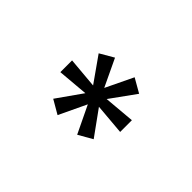

<svg xmlns="http://www.w3.org/2000/svg" viewBox="-42 -727 429 429"><g transform="rotate(45 172.5 -512.0)"><path d="M141.6 -421.4 108.9 -440.4 150.9 -500 78.1 -493.7V-530.8L150.9 -524.4L108.9 -584L141.6 -603L172.4 -538.1L203.6 -603L236.8 -584L193.8 -524.4L267.1 -530.8V-493.7L193.8 -500L236.8 -440.4L203.6 -421.4L172.4 -486.3Z"/></g></svg>

Font: Now
Style: Regular
Weight: 400
Designer: Alfredo Marco Pradil
Foundry: Alfredo Marco Pradil
Version: Version 1.200;hotconv 1.0.109;makeotfexe 2.5.65596